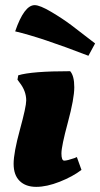

<svg xmlns="http://www.w3.org/2000/svg" viewBox="-20 -715 390 747"><path d="M115 -695Q135 -695 179 -669Q223 -643 257 -617.5Q291 -592 350 -546L324 -498Q138 -570 39 -593Q74 -695 115 -695ZM270 -100 279 -104 297 -54Q263 -28 212.5 -8Q162 12 121 12Q80 12 56.5 -11Q33 -34 33 -77.5Q33 -121 57.5 -210.5Q82 -300 82 -324Q82 -361 56 -394L48 -405L51 -422Q103 -438 253 -438Q269 -420 269 -375.5Q269 -331 244 -238.5Q219 -146 219 -118Q219 -90 230 -90Q241 -90 270 -100Z"/></svg>

Font: Oleo Script
Style: Bold
Weight: 700
Designer: Soytutype
Foundry: Soytutype
Version: Version 1.002